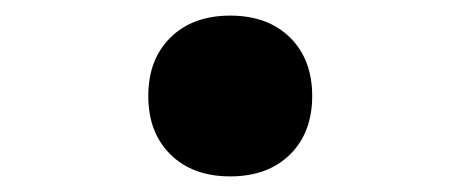

<svg xmlns="http://www.w3.org/2000/svg" viewBox="-20 -406 590 246"><path d="M275 -180Q227 -180 198.5 -208Q170 -236 170 -283Q170 -330 198.5 -358Q227 -386 275 -386Q323 -386 351.5 -358Q380 -330 380 -283Q380 -236 351.5 -208Q323 -180 275 -180Z"/></svg>

Font: M PLUS Code Latin SemiExpanded
Style: Bold
Weight: 700
Width: 6
Designer: Coji Morishita
Foundry: UNDERFOREST DESIGN
Version: Version 1.002; ttfautohint (v1.8.3)